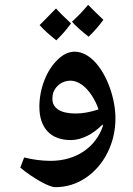

<svg xmlns="http://www.w3.org/2000/svg" viewBox="-20 -715 549 795"><path d="M347 -563C370 -585 390 -608 408 -633C378 -662 357 -682 345 -695C325 -671 303 -648 278 -625C296 -605 319 -585 347 -563ZM213 -548C237 -571 257 -594 274 -618C245 -645 224 -666 212 -680C189 -657 167 -634 144 -611C161 -592 184 -571 213 -548ZM208 60C253 60 295 48 334 22C411 -29 458 -123 458 -224C458 -266 450 -309 434 -354C401 -444 346 -501 289 -501C265 -501 241 -490 219 -468C173 -425 143 -348 143 -273C143 -185 190 -135 273 -135C319 -135 366 -160 405 -200L406 -193C376 -104 294 -49 190 -49C152 -49 116 -54 80 -63L64 -21C114 21 183 60 208 60ZM293 -245C232 -245 197 -266 197 -306C197 -315 198 -324 201 -333C212 -361 239 -381 272 -381C288 -381 303 -375 318 -365C349 -344 376 -299 388 -262C355 -251 323 -245 293 -245Z"/></svg>

Font: Noto Naskh Arabic UI
Style: Bold
Weight: 700
Designer: Monotype Design Team, David Williams, Mohamad Dakak and Nizar Qandah
Foundry: Monotype Imaging Inc.
Version: Version 2.016